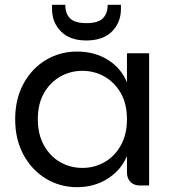

<svg xmlns="http://www.w3.org/2000/svg" viewBox="-20 -770 717 797"><path d="M300 7Q229 7 170.5 -28.5Q112 -64 77.5 -127.5Q43 -191 43 -275Q43 -359 77.5 -422.5Q112 -486 170.5 -521Q229 -556 300 -556Q373 -556 428 -521.5Q483 -487 507 -428V-549H599V0H561Q536 0 521.5 -15Q507 -30 507 -54V-122Q482 -63 426.5 -28Q371 7 300 7ZM322 -73Q372 -73 414 -97Q456 -121 481.5 -166.5Q507 -212 507 -275Q507 -339 481.5 -383.5Q456 -428 414 -452Q372 -476 322 -476Q272 -476 230 -452Q188 -428 162.5 -383.5Q137 -339 137 -275Q137 -212 162.5 -166.5Q188 -121 230 -97Q272 -73 322 -73ZM338 -602Q270 -602 233 -639.5Q196 -677 196 -733V-750H251Q251 -714 270.5 -694Q290 -674 339 -674Q387 -674 407 -694Q427 -714 427 -750H482V-733Q482 -677 445 -639.5Q408 -602 338 -602Z"/></svg>

Font: Parkinsans
Style: Regular
Weight: 400
Designer: Red Stone, Indian Type Foundry
Foundry: Indian Type Foundry
Version: Version 1.000